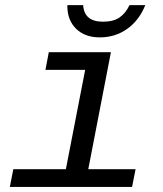

<svg xmlns="http://www.w3.org/2000/svg" viewBox="-20 -733 640 753"><path d="M326.2 -69.3H511.7L498 0H18.6L32.2 -69.3H238.3L314 -459H158.2L171.4 -528.3H415ZM371.6 -586.4Q313 -586.4 278.6 -620.1Q244.1 -653.8 244.1 -710V-712.9H306.2Q310.1 -647.9 383.8 -647.9Q425.3 -647.9 449.5 -665Q473.6 -682.1 487.8 -712.9H549.8Q525.9 -653.3 479 -619.9Q432.1 -586.4 371.6 -586.4Z"/></svg>

Font: Cousine
Style: Italic
Weight: 400
Italic angle: -12°
Monospace: yes
Designer: Steve Matteson
Foundry: Monotype Imaging Inc.
Version: Version 1.21